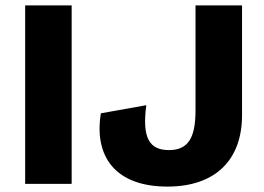

<svg xmlns="http://www.w3.org/2000/svg" viewBox="-20 -680 976 710"><path d="M245 -660H73V0H245ZM875 -660H703V-272C703 -172 677 -125 605 -125C532 -125 505 -170 521 -291L353 -261C327 -102 406 10 599 10C775 10 875 -87 875 -254Z"/></svg>

Font: Work Sans
Style: Bold
Weight: 700
Designer: Wei Huang
Foundry: Wei Huang
Version: Version 2.012